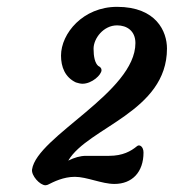

<svg xmlns="http://www.w3.org/2000/svg" viewBox="-20 -780 513 567"><path d="M114.3 -232.9C116.7 -232.9 119.1 -233.9 121.1 -234.4C138.7 -243.2 167 -257.8 201.2 -257.8C236.3 -257.8 280.8 -236.8 317.9 -236.8C370.1 -236.8 403.8 -271.5 403.8 -329.6C403.8 -347.2 391.6 -355 384.3 -348.1C366.7 -333.5 342.3 -319.8 302.2 -319.8H233.9C216.8 -319.8 199.2 -314.5 181.6 -305.7C239.7 -404.3 473.1 -449.7 473.1 -636.7C473.1 -686.5 441.9 -759.8 325.7 -759.8C225.1 -759.8 160.2 -681.2 160.2 -615.7C160.2 -582.5 171.9 -551.8 204.1 -536.6C210.4 -534.7 217.3 -532.7 223.6 -532.7C251.5 -532.7 279.8 -559.1 279.8 -572.8C279.8 -578.1 276.9 -582 270 -585.4C260.3 -593.8 256.3 -612.8 256.3 -636.2C256.3 -666.5 285.6 -705.1 325.7 -705.1C354.5 -705.1 379.9 -689 379.9 -652.8C379.9 -507.3 89.4 -377.4 74.7 -279.8C71.8 -261.7 97.7 -232.9 114.3 -232.9Z"/></svg>

Font: Courgette
Style: Regular
Weight: 400
Designer: Karolina Lach
Foundry: Karolina Lach
Version: Version 1.002